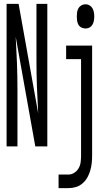

<svg xmlns="http://www.w3.org/2000/svg" viewBox="-20 -755 540 990"><path d="M14 0V-735H76L177 -170Q173 -238 170.5 -305.5Q168 -373 168 -441V-735H224V0H162L61 -565Q65 -497 67.5 -429.5Q70 -362 70 -294V0ZM421 -608Q410 -608 400 -613Q390 -618 384.5 -627.5Q379 -637 377.5 -648Q376 -659 376 -670Q376 -681 377.5 -692Q379 -703 384.5 -712.5Q390 -722 400 -727.5Q410 -733 421 -733Q432 -733 441.5 -727.5Q451 -722 456.5 -712.5Q462 -703 464 -692Q466 -681 466 -670Q466 -659 464 -648Q462 -637 456.5 -627.5Q451 -618 441.5 -613Q432 -608 421 -608ZM282 215V145H333Q349 145 363.5 135.5Q378 126 386 111.5Q394 97 396 80Q398 63 398 46V-450H321V-520H455V46Q455 66 453 85.5Q451 105 445.5 124Q440 143 430.5 160Q421 177 405.5 190.5Q390 204 371 209.5Q352 215 333 215Z"/></svg>

Font: Moesevka
Style: Regular
Weight: 400
Monospace: yes
Designer: Belleve Invis
Foundry: Belleve Invis
Version: Version 32.5.0; ttfautohint (v1.8.4)